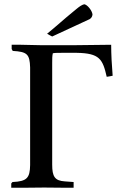

<svg xmlns="http://www.w3.org/2000/svg" viewBox="-20 -885 567 905"><path d="M511 -528C507 -574 504 -631 504 -674C447 -674 391 -672 333 -672H203H172C130 -672 86 -675 35 -674V-654L40 -645C108 -641 120 -630 122 -567V-107C121 -46 107 -30 39 -27C36 -25 35 -22 33 -20V0H87C120 0 149 -1 188 -1C223 -1 261 0 295 0H327V-27L286 -30C238 -33 226 -53 226 -109V-589C226 -607 226 -622 229 -634C240 -636 254 -636 271 -636H342C449 -634 464 -607 483 -523C492 -524 501 -526 511 -528ZM416 -817C414 -835 392 -863 377 -865C365 -862 353 -853 342 -844L325 -830C283 -796 243 -759 202 -726C210 -721 218 -717 226 -713L403 -795C412 -801 415 -808 416 -817Z"/></svg>

Font: Sibila
Style: Regular
Weight: 400
Designer: Stefan Peev
Foundry: Context Ltd
Version: Version 1.000